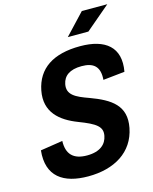

<svg xmlns="http://www.w3.org/2000/svg" viewBox="-137 -1029 904 1132"><g transform="rotate(-15 315.0 -463.0)"><path d="M492 -514 624 -528C650.5 -673.5 563.5 -741.5 410 -741.5C245 -741.5 147 -676.5 122 -548C97.5 -420 180 -353 284 -313C386 -274 423 -248.5 412 -193.5C403 -146.5 366.5 -108.5 284 -108.5C201 -108.5 162 -148.5 164.5 -229L28.5 -208C12 -51.5 108 12.5 259.5 12.5C419.5 12.5 539.5 -59.5 567 -200.5C592.5 -332 509.5 -386.5 384.5 -432.5C307 -460 255.5 -484.5 268 -548C277.5 -596.5 315.5 -625.5 388 -625.5C459 -625.5 498.5 -596.5 492 -514ZM354.5 -812 474 -939H629.5L480 -812Z"/></g></svg>

Font: Monaspace Neon
Style: Bold Italic
Weight: 700
Italic angle: -11°
Designer: Riley Cran & the Lettermatic Team
Foundry: Lettermatic
Version: Version 1.200 (Monaspace Neon)